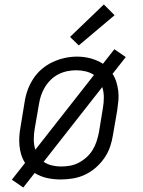

<svg xmlns="http://www.w3.org/2000/svg" viewBox="-20 -794 640 858"><path d="M84 44 33 9 92 -66Q81 -83 75 -102.5Q69 -122 67 -143Q65 -164 66.5 -185.5Q68 -207 72 -228L90 -338Q94 -365 103.5 -391.5Q113 -418 129 -442.5Q145 -467 167.5 -486Q190 -505 216 -517Q242 -529 269.5 -535Q297 -541 324 -541Q356 -541 385.5 -533Q415 -525 440 -509L491 -574L542 -539L483 -464Q494 -447 500 -427.5Q506 -408 508.5 -387Q511 -366 509 -344.5Q507 -323 504 -302L485 -192Q481 -165 472 -138.5Q463 -112 446.5 -88Q430 -64 407.5 -44.5Q385 -25 359 -13Q333 -1 305.5 3.5Q278 8 251 8Q220 8 190 1.5Q160 -5 135 -21ZM138 -125 400 -459Q384 -470 363 -475Q342 -480 321 -480Q301 -480 281 -476Q261 -472 242 -462.5Q223 -453 207.5 -438Q192 -423 181 -405Q170 -387 163.5 -367.5Q157 -348 154 -328L135 -218Q131 -195 131 -171Q131 -147 138 -125ZM252 -50Q273 -50 293 -53.5Q313 -57 332 -67Q351 -77 367 -91.5Q383 -106 394 -124Q405 -142 411.5 -162Q418 -182 422 -202L440 -312Q444 -335 444 -359Q444 -383 437 -405L175 -71Q191 -60 211 -55Q231 -50 252 -50ZM332 -591 293 -629 444 -774 492 -726Z"/></svg>

Font: Iosevka Curly Slab LtEx
Style: Italic
Weight: 300
Width: 7
Italic angle: -9°
Monospace: yes
Designer: Belleve Invis
Foundry: Belleve Invis
Version: Version 11.1.0; ttfautohint (v1.8.3)